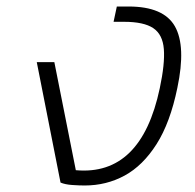

<svg xmlns="http://www.w3.org/2000/svg" viewBox="-20 -560 599 590"><path d="M240 10Q224 10 202 8.5Q180 7 166 1L93 -369H147L213 -37Q414 -19 471 -289Q487 -364 483.5 -409Q480 -454 451 -473.5Q422 -493 361 -493H329L339 -540H375Q483 -540 517.5 -479Q552 -418 525 -290Q503 -183 461 -117Q419 -51 363 -20.5Q307 10 240 10Z"/></svg>

Font: Kanit ExtraLight
Style: Italic
Weight: 275
Italic angle: -12°
Designer: Katatrad Team
Foundry: CadsonDemak
Version: Version 2.000; ttfautohint (v1.8.3)